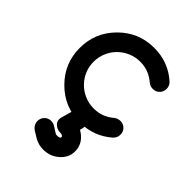

<svg xmlns="http://www.w3.org/2000/svg" viewBox="-224 -654 996 996"><g transform="rotate(45 273.5 -156.5)"><path d="M455.1 -154.8Q477.1 -154.8 491.5 -140.4Q505.9 -126 505.9 -104Q505.9 -82.5 489.7 -66.4Q414.1 0 311.5 0Q198.2 0 118.2 -80.1Q38.1 -160.2 38.1 -273.4Q38.1 -386.7 118.2 -466.8Q198.2 -546.9 311.5 -546.9Q414.6 -546.9 489.7 -480.5Q507.3 -464.8 507.3 -441.9Q507.3 -419.9 492.9 -405.3Q478.5 -390.6 456.5 -390.6Q438 -390.6 423.3 -402.3Q398.4 -423.3 371.1 -434.1Q343.8 -444.8 311.5 -444.8Q275.9 -444.8 244.6 -431.4Q213.4 -418 189.9 -394.8Q166.5 -371.6 153.1 -340.3Q139.6 -309.1 139.6 -273.4Q139.6 -237.8 153.1 -206.5Q166.5 -175.3 189.9 -152.1Q213.4 -128.9 244.6 -115.5Q275.9 -102.1 311.5 -102.1Q343.8 -102.1 371.1 -112.5Q398.4 -123 422.9 -144Q436.5 -154.3 455.1 -154.8ZM258.8 -40Q273.9 -53.7 294.4 -53.7Q316.4 -53.7 330.8 -38.8Q345.2 -23.9 345.2 -2.4Q345.2 2.9 343.8 8.8L339.4 25.9Q400.9 62 400.9 122.6Q400.9 169.9 363.3 202.1Q327.6 233.9 275.9 233.9Q244.6 233.9 215.8 218.8L173.3 192.9Q150.9 174.8 150.9 150.4Q150.9 128.9 165.3 114Q179.7 99.1 201.7 99.1Q215.8 98.6 229 106.9L264.2 128.9Q270 131.8 275.9 131.8Q298.8 131.8 298.8 121.1Q298.8 110.4 276.9 108.9Q254.4 109.4 236.8 92.8Q223.6 80.6 224.1 63.5Q224.1 57.6 225.6 50.8L245.1 -17.1Q248 -28.3 258.8 -40Z"/></g></svg>

Font: Comfortaa
Style: Bold
Weight: 700
Designer: Johan Aakerlund
Foundry: Johan Aakerlund
Version: Version 2.001; ttfautohint (v1.4.1)